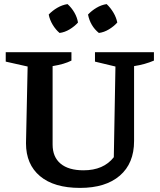

<svg xmlns="http://www.w3.org/2000/svg" viewBox="-20 -907 782 938"><path d="M371 11Q244 11 175.5 -46.5Q107 -104 107 -207L115 -582L8 -606V-652H329V-611Q311 -602 289 -595.5Q267 -589 237 -584V-201Q237 -140 276 -107.5Q315 -75 388 -75Q486 -75 536 -139L544 -582L444 -606V-652H732V-611Q688 -592 635 -584V-218Q635 -109 565.5 -49Q496 11 371 11ZM310 -887Q330 -869 343.5 -845.5Q357 -822 361 -797Q344 -778 320 -763.5Q296 -749 271 -746Q252 -762 237.5 -786Q223 -810 218 -836Q236 -855 260 -869Q284 -883 310 -887ZM501 -887Q520 -869 534 -845.5Q548 -822 553 -797Q536 -778 512 -763.5Q488 -749 463 -746Q421 -780 410 -836Q428 -855 451.5 -869Q475 -883 501 -887Z"/></svg>

Font: Piazzolla SemiBold
Style: Regular
Weight: 600
Designer: Juan Pablo del Peral
Foundry: Huerta Tipografica
Version: Version 1.330